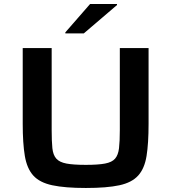

<svg xmlns="http://www.w3.org/2000/svg" viewBox="-20 -927 853 955"><path d="M407 8Q303 8 240 -5.5Q177 -19 145.5 -54Q114 -89 103.5 -151.5Q93 -214 93 -311V-688H237V-280Q237 -224 240.5 -190Q244 -156 260 -138Q276 -120 310.5 -113.5Q345 -107 407 -107Q468 -107 502.5 -113.5Q537 -120 552.5 -138Q568 -156 572 -190Q576 -224 576 -280V-688H719V-311Q719 -214 709 -151.5Q699 -89 667.5 -54Q636 -19 574 -5.5Q512 8 407 8ZM305 -761V-766L428 -907H562V-902L397 -761Z"/></svg>

Font: Saira Expanded SemiBold
Style: Regular
Weight: 600
Width: 7
Designer: Hector Gatti with collaboration of the Omnibus-Type team
Foundry: Omnibus-Type
Version: Version 1.100; ttfautohint (v1.8.3)